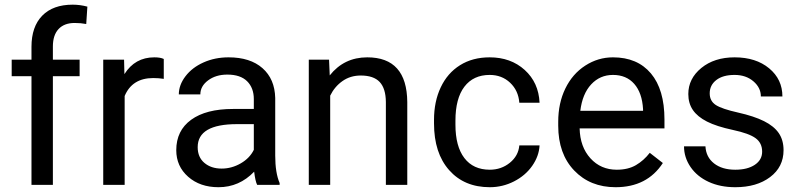

<svg xmlns="http://www.w3.org/2000/svg" viewBox="-20 -780 3375 810"><path d="M112.8 0V-458.5H29.3V-528.3H112.8V-582.5Q112.8 -667.5 158.2 -713.9Q203.6 -760.3 286.6 -760.3Q317.9 -760.3 348.6 -752L343.8 -678.7Q320.8 -683.1 294.9 -683.1Q251 -683.1 227.1 -657.5Q203.1 -631.8 203.1 -584V-528.3H315.9V-458.5H203.1V0Z M670.9 -447.3Q650.4 -450.7 626.5 -450.7Q537.6 -450.7 505.9 -375V0H415.5V-528.3H503.4L504.9 -467.3Q549.3 -538.1 630.9 -538.1Q657.2 -538.1 670.9 -531.2Z M1064.9 0Q1057.1 -15.6 1052.2 -55.7Q989.3 9.8 901.9 9.8Q823.7 9.8 773.7 -34.4Q723.6 -78.6 723.6 -146.5Q723.6 -229 786.4 -274.7Q849.1 -320.3 962.9 -320.3H1050.8V-361.8Q1050.8 -409.2 1022.5 -437.3Q994.1 -465.3 939 -465.3Q890.6 -465.3 857.9 -440.9Q825.2 -416.5 825.2 -381.8H734.4Q734.4 -421.4 762.5 -458.3Q790.5 -495.1 838.6 -516.6Q886.7 -538.1 944.3 -538.1Q1035.6 -538.1 1087.4 -492.4Q1139.2 -446.8 1141.1 -366.7V-123.5Q1141.1 -50.8 1159.7 -7.8V0ZM915 -68.8Q957.5 -68.8 995.6 -90.8Q1033.7 -112.8 1050.8 -147.9V-256.3H980Q814 -256.3 814 -159.2Q814 -116.7 842.3 -92.8Q870.6 -68.8 915 -68.8Z M1368.2 -528.3 1371.1 -461.9Q1431.6 -538.1 1529.3 -538.1Q1696.8 -538.1 1698.2 -349.1V0H1607.9V-349.6Q1607.4 -406.7 1581.8 -434.1Q1556.2 -461.4 1502 -461.4Q1458 -461.4 1424.8 -438Q1391.6 -414.6 1373 -376.5V0H1282.7V-528.3Z M2046.4 -64Q2094.7 -64 2130.9 -93.3Q2167 -122.6 2170.9 -166.5H2256.3Q2253.9 -121.1 2225.1 -80.1Q2196.3 -39.1 2148.2 -14.6Q2100.1 9.8 2046.4 9.8Q1938.5 9.8 1874.8 -62.3Q1811 -134.3 1811 -259.3V-274.4Q1811 -351.6 1839.4 -411.6Q1867.7 -471.7 1920.7 -504.9Q1973.6 -538.1 2045.9 -538.1Q2134.8 -538.1 2193.6 -484.9Q2252.4 -431.6 2256.3 -346.7H2170.9Q2167 -397.9 2132.1 -430.9Q2097.2 -463.9 2045.9 -463.9Q1977.1 -463.9 1939.2 -414.3Q1901.4 -364.7 1901.4 -271V-253.9Q1901.4 -162.6 1939 -113.3Q1976.6 -64 2046.4 -64Z M2577.1 9.8Q2469.7 9.8 2402.3 -60.8Q2335 -131.3 2335 -249.5V-266.1Q2335 -344.7 2365 -406.5Q2395 -468.3 2449 -503.2Q2502.9 -538.1 2565.9 -538.1Q2668.9 -538.1 2726.1 -470.2Q2783.2 -402.3 2783.2 -275.9V-238.3H2425.3Q2427.2 -160.2 2470.9 -112.1Q2514.6 -64 2582 -64Q2629.9 -64 2663.1 -83.5Q2696.3 -103 2721.2 -135.3L2776.4 -92.3Q2710 9.8 2577.1 9.8ZM2565.9 -463.9Q2511.2 -463.9 2474.1 -424.1Q2437 -384.3 2428.2 -312.5H2692.9V-319.3Q2689 -388.2 2655.8 -426Q2622.6 -463.9 2565.9 -463.9Z M3195.3 -140.1Q3195.3 -176.8 3167.7 -197Q3140.1 -217.3 3071.5 -231.9Q3002.9 -246.6 2962.6 -267.1Q2922.4 -287.6 2903.1 -315.9Q2883.8 -344.2 2883.8 -383.3Q2883.8 -448.2 2938.7 -493.2Q2993.7 -538.1 3079.1 -538.1Q3168.9 -538.1 3224.9 -491.7Q3280.8 -445.3 3280.8 -373H3189.9Q3189.9 -410.2 3158.4 -437Q3127 -463.9 3079.1 -463.9Q3029.8 -463.9 3002 -442.4Q2974.1 -420.9 2974.1 -386.2Q2974.1 -353.5 3000 -336.9Q3025.9 -320.3 3093.5 -305.2Q3161.1 -290 3203.1 -269Q3245.1 -248 3265.4 -218.5Q3285.6 -189 3285.6 -146.5Q3285.6 -75.7 3229 -33Q3172.4 9.8 3082 9.8Q3018.6 9.8 2969.7 -12.7Q2920.9 -35.2 2893.3 -75.4Q2865.7 -115.7 2865.7 -162.6H2956.1Q2958.5 -117.2 2992.4 -90.6Q3026.4 -64 3082 -64Q3133.3 -64 3164.3 -84.7Q3195.3 -105.5 3195.3 -140.1Z"/></svg>

Font: Roboto-o
Style: o-Regular
Weight: 400
Designer: Google
Version: Version 2.134; 2016; ttfautohint (v1.6)